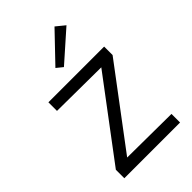

<svg xmlns="http://www.w3.org/2000/svg" viewBox="-265 -1019 1123 1123"><g transform="rotate(-45 296.0 -458.0)"><path d="M534 0H73V-70L436.5 -554L73 -557V-628H534V-558L170.5 -74L534 -71ZM283 -709.5 244 -741 412 -916.5 466.5 -872Z"/></g></svg>

Font: Betina Sans
Style: Regular
Weight: 400
Designer: Jonathan Pinhorn (font) & Cristiano Sobral (main changes)
Version: Version 2.001;April 28, 2021;FontCreator 13.0.0.2655 32-bit;